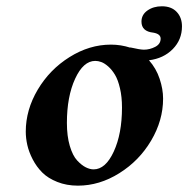

<svg xmlns="http://www.w3.org/2000/svg" viewBox="-20 -581 599 611"><path d="M277.8 -42Q315.9 -42 342 -98.6Q368.2 -155.3 368.2 -238.8Q368.2 -272.9 361.8 -300Q355.5 -327.1 345.9 -343Q336.4 -358.9 324.5 -369.4Q312.5 -379.9 302.5 -383.5Q292.5 -387.2 283.2 -387.2Q245.1 -387.2 219 -330.3Q192.9 -273.4 192.9 -189.9Q192.9 -147.9 202.1 -116.7Q211.4 -85.4 225.6 -70.3Q239.7 -55.2 252.9 -48.6Q266.1 -42 277.8 -42ZM333 -439Q364.7 -439 395 -429.2L394 -430.2Q425.8 -422.9 438 -422.9Q456.5 -422.9 473.9 -431.9Q491.2 -440.9 491.2 -458Q491.2 -473.1 467.8 -477.1Q430.2 -481 430.2 -512.2Q430.2 -534.2 449.2 -547.6Q468.3 -561 495.1 -561Q525.4 -561 542.2 -543.2Q559.1 -525.4 559.1 -497.1Q559.1 -454.6 529.8 -424.8Q500.5 -395 454.1 -389.2Q477.1 -363.3 488 -330.3Q499 -297.4 499 -267.1Q499 -197.8 460.9 -133.5Q422.9 -69.3 359.6 -29.8Q296.4 9.8 228 9.8Q191.9 9.8 162.4 -2Q132.8 -13.7 114.5 -32Q96.2 -50.3 84 -74Q71.8 -97.7 66.9 -119.6Q62 -141.6 62 -162.1Q62 -231.4 100.1 -295.7Q138.2 -359.9 201.4 -399.4Q264.6 -439 333 -439Z"/></svg>

Font: Common Serif
Style: Bold Italic
Weight: 700
Italic angle: -12°
Designer: Philipp H. Poll, Khaled Hosny
Foundry: Stefan Peev, Context Ltd.
Version: Version 1.026